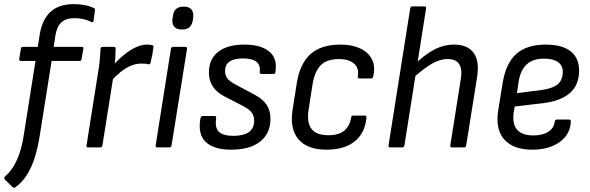

<svg xmlns="http://www.w3.org/2000/svg" viewBox="-35 -714 2856 930"><path d="M225 -487H360Q371 -487 369 -478L360 -428Q359 -419 350 -419H215L157 -54Q148 3 133 50Q118 97 95 133.5Q72 170 38 194Q32 198 26 192L-12 155Q-18 148 -10 140Q14 119 31 91Q48 63 60.5 25.5Q73 -12 80 -59L137 -419H66Q57 -419 58 -428L66 -478Q68 -487 76 -487H148L157 -545Q169 -619 209.5 -656.5Q250 -694 323 -694Q348 -694 374 -689.5Q400 -685 419 -675Q427 -672 425 -664L418 -613Q416 -602 407 -608Q388 -617 369 -621.5Q350 -626 325 -626Q284 -626 262 -605.5Q240 -585 233 -540Z M392 0Q382 0 384 -9L441 -369Q446 -398 448.5 -425Q451 -452 452 -477Q452 -487 463 -487H516Q525 -487 525 -479Q525 -459 523.5 -434.5Q522 -410 518 -390L515 -349L461 -9Q459 0 451 0ZM500 -318 509 -393Q533 -421 561.5 -445Q590 -469 620 -483.5Q650 -498 676 -498Q693 -498 702 -495Q706 -494 707.5 -491.5Q709 -489 708 -484Q706 -466 702.5 -447.5Q699 -429 694 -410Q691 -400 682 -403Q675 -405 667.5 -405.5Q660 -406 649 -406Q623 -406 597.5 -395Q572 -384 547.5 -364Q523 -344 500 -318Z M727 0Q717 0 719 -10L793 -478Q795 -487 804 -487H862Q872 -487 871 -478L796 -10Q794 0 786 0ZM846 -571Q820 -571 809 -584.5Q798 -598 800 -622L802 -632Q804 -657 817 -669.5Q830 -682 855 -682Q881 -682 892 -668.5Q903 -655 901 -632L900 -622Q897 -597 884.5 -584Q872 -571 846 -571Z M1085 11Q1000 11 961 -27Q922 -65 936 -141Q938 -152 947 -152H1005Q1013 -152 1012 -141Q1005 -95 1025.5 -75.5Q1046 -56 1095 -56Q1196 -56 1196 -129Q1196 -152 1185 -167.5Q1174 -183 1147 -198L1052 -247Q1014 -267 995.5 -295.5Q977 -324 977 -363Q977 -428 1022 -463Q1067 -498 1149 -498Q1228 -498 1269 -464.5Q1310 -431 1299 -365Q1299 -356 1290 -356H1231Q1222 -356 1223 -365Q1232 -431 1142 -431Q1055 -431 1055 -370Q1055 -349 1066 -334.5Q1077 -320 1105 -305L1197 -256Q1238 -234 1256.5 -206.5Q1275 -179 1275 -138Q1275 -68 1225.5 -28.5Q1176 11 1085 11Z M1547 11Q1453 11 1410.5 -39.5Q1368 -90 1382 -181L1403 -314Q1418 -406 1469 -452Q1520 -498 1615 -498Q1670 -498 1709.5 -479.5Q1749 -461 1766.5 -427Q1784 -393 1773 -344Q1770 -334 1762 -334H1706Q1696 -334 1698 -344Q1705 -385 1679.5 -406.5Q1654 -428 1607 -428Q1548 -428 1518.5 -398Q1489 -368 1479 -306L1460 -184Q1450 -120 1474 -89.5Q1498 -59 1555 -59Q1607 -59 1633 -81.5Q1659 -104 1666 -144Q1666 -154 1676 -154H1733Q1741 -154 1740 -144Q1733 -69 1683 -29Q1633 11 1547 11Z M1854 0Q1845 0 1847 -10L1952 -674Q1954 -683 1962 -683H2021Q2031 -683 2029 -674L1924 -10Q1922 0 1914 0ZM2154 0Q2145 0 2146 -9L2197 -331Q2213 -428 2133 -428Q2096 -428 2057 -405.5Q2018 -383 1961 -332L1970 -398Q2017 -446 2065 -472Q2113 -498 2165 -498Q2230 -498 2259.5 -457.5Q2289 -417 2275 -335L2223 -9Q2221 0 2213 0Z M2543 11Q2452 11 2408 -38Q2364 -87 2378 -178L2400 -314Q2416 -409 2466.5 -453.5Q2517 -498 2608 -498Q2688 -498 2729 -465.5Q2770 -433 2770 -373Q2770 -302 2725.5 -263.5Q2681 -225 2600 -215L2458 -198L2453 -167Q2446 -112 2470.5 -85Q2495 -58 2549 -58Q2593 -58 2620.5 -75.5Q2648 -93 2652 -125Q2653 -135 2662 -135H2721Q2730 -135 2730 -126Q2728 -64 2676.5 -26.5Q2625 11 2543 11ZM2469 -263 2589 -278Q2643 -286 2667 -306.5Q2691 -327 2691 -367Q2691 -397 2667.5 -413.5Q2644 -430 2601 -430Q2546 -430 2516 -402Q2486 -374 2477 -318Z"/></svg>

Font: Sofia Sans Semi Condensed
Style: Italic
Weight: 400
Italic angle: -9°
Designer: Botio Nikoltchev, Ani Petrova
Foundry: lettersoup
Version: Version 4.101